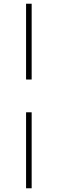

<svg xmlns="http://www.w3.org/2000/svg" viewBox="-20 -811 310 1031"><path d="M120 -208H150V200H120ZM120 -791H150V-384H120Z"/></svg>

Font: Nyght Serif Light
Style: Regular
Weight: 300
Designer: Maksym Kobuzan
Version: Version 0.410